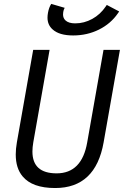

<svg xmlns="http://www.w3.org/2000/svg" viewBox="-20 -947 630 977"><path d="M260.7 9.8Q144.5 9.8 95.2 -49.3Q60.1 -90.8 60.1 -161.1Q60.1 -189.5 65.9 -222.7L148.9 -693.4H232.4L149.4 -222.7Q145 -197.3 145 -175.8Q145 -64.9 268.1 -64.9Q396.5 -64.9 423.8 -222.7L506.8 -693.4H590.3L507.3 -222.7Q466.3 9.8 260.7 9.8ZM352.1 -766.6Q281.2 -766.6 247.6 -797.4Q221.7 -820.3 221.7 -857.4Q221.7 -868.7 224.1 -881.8Q229 -909.2 240.7 -927.2L309.1 -907.2Q303.2 -896.5 301.8 -885.7Q300.8 -879.4 300.8 -873.5Q300.8 -855 313 -843.3Q329.1 -828.1 362.8 -828.1Q408.2 -828.1 449.5 -850.8Q490.7 -873.5 518.1 -914.1L523.4 -921.9L586.4 -888.7L580.1 -879.4Q543.5 -826.2 483.4 -796.4Q423.3 -766.6 352.1 -766.6Z"/></svg>

Font: CaskaydiaCove NFP SemiLight
Style: Italic
Weight: 350
Italic angle: -10°
Designer: Aaron Bell
Foundry: Saja Typeworks
Version: Version 2111.001; VTT 6.35;Nerd Fonts 3.1.1